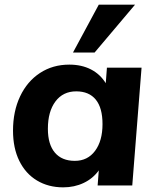

<svg xmlns="http://www.w3.org/2000/svg" viewBox="-20 -798 670 826"><path d="M589 -507 549 0H400L405 -65Q380 -30 340 -11Q300 8 252 8Q188 8 139 -21.5Q90 -51 63 -106Q36 -161 36 -236Q36 -319 66.5 -383.5Q97 -448 152 -484Q207 -520 278 -520Q331 -520 371 -499.5Q411 -479 435 -440L440 -507ZM421 -264Q421 -334 392 -369.5Q363 -405 308 -405Q251 -405 218.5 -361.5Q186 -318 186 -244Q186 -177 216 -141.5Q246 -106 302 -106Q357 -106 389 -149Q421 -192 421 -264ZM387 -572H294L405 -778H561Z"/></svg>

Font: Muli ExtraBold
Style: Italic
Weight: 800
Italic angle: -4.541°
Designer: Vernon Adams
Foundry: Vernon Adams
Version: Version 2.000